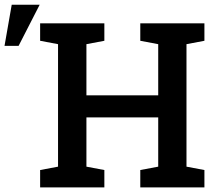

<svg xmlns="http://www.w3.org/2000/svg" viewBox="-22 -812 939 832"><path d="M151.9 0V-75.2L229.5 -89.8V-620.6L151.9 -635.3V-710.9H430.2V-635.3L352.5 -620.6V-398.9H663.6V-620.6L585.9 -635.3V-710.9H863.8V-635.3L786.1 -620.6V-89.8L863.8 -75.2V0H585.9V-75.2L663.6 -89.8V-303.2H352.5V-89.8L430.2 -75.2V0ZM-2.4 -613.3 28.8 -791.5H149.9L58.6 -613.3Z"/></svg>

Font: Roboto Slab Medium
Style: Regular
Weight: 500
Designer: Google
Version: Version 2.001; ttfautohint (v1.8.3)